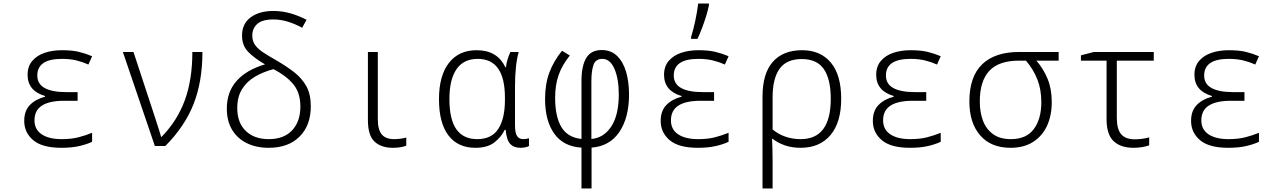

<svg xmlns="http://www.w3.org/2000/svg" viewBox="-20 -826 7240 1086"><path d="M327 10Q219 10 168 -33Q117 -76 117 -142Q117 -199 149 -232Q181 -265 235 -279V-283Q136 -312 136 -403Q136 -450 162 -481Q188 -512 232 -527Q276 -542 330 -542Q387 -542 425 -533Q463 -524 501 -508L480 -461Q449 -475 413 -484Q377 -493 330 -493Q191 -493 191 -399Q191 -351 233 -328Q275 -305 354 -305H419V-256H343Q260 -256 217.5 -229Q175 -202 175 -145Q175 -94 215.5 -66.5Q256 -39 329 -39Q383 -39 424 -49.5Q465 -60 501 -75V-24Q472 -10 429 0Q386 10 327 10Z M856 0 675 -532H735L858 -158Q865 -135 875.5 -103.5Q886 -72 891 -52H894Q983 -143 1025.5 -259.5Q1068 -376 1068 -532H1125Q1125 -366 1075.5 -239Q1026 -112 915 0Z M1500 10Q1429 10 1375.5 -16.5Q1322 -43 1292.5 -92.5Q1263 -142 1263 -212Q1263 -306 1318.5 -368.5Q1374 -431 1479 -462Q1418 -497 1383.5 -533Q1349 -569 1349 -625Q1349 -692 1398 -728Q1447 -764 1526 -764Q1576 -764 1623 -750.5Q1670 -737 1714 -714L1689 -669Q1651 -690 1609.5 -703Q1568 -716 1526 -716Q1463 -716 1435 -690.5Q1407 -665 1407 -625Q1407 -593 1423.5 -570.5Q1440 -548 1471 -528Q1502 -508 1544 -484Q1601 -451 1644.5 -417Q1688 -383 1713 -338Q1738 -293 1738 -225Q1738 -117 1674.5 -53.5Q1611 10 1500 10ZM1500 -39Q1586 -39 1632.5 -89Q1679 -139 1679 -223Q1679 -301 1639.5 -349Q1600 -397 1527 -435Q1470 -420 1423.5 -393Q1377 -366 1349.5 -322.5Q1322 -279 1322 -215Q1322 -132 1370 -85.5Q1418 -39 1500 -39Z M2202 10Q2136 10 2098.5 -25Q2061 -60 2061 -147V-532H2117V-151Q2117 -92 2139.5 -65.5Q2162 -39 2209 -39Q2227 -39 2246 -41.5Q2265 -44 2278 -48V-2Q2248 10 2202 10Z M2669 10Q2570 10 2516.5 -60Q2463 -130 2463 -265Q2463 -398 2519 -470Q2575 -542 2676 -542Q2793 -542 2838 -446H2842Q2844 -468 2851 -490.5Q2858 -513 2867 -532H2914Q2904 -499 2898.5 -448.5Q2893 -398 2893 -337V-119Q2893 -73 2905 -56Q2917 -39 2939 -39Q2956 -39 2972 -44V0Q2965 4 2952 7Q2939 10 2924 10Q2886 10 2865.5 -12.5Q2845 -35 2840 -92H2835Q2816 -52 2777 -21Q2738 10 2669 10ZM2679 -39Q2761 -39 2798.5 -97Q2836 -155 2836 -260V-274Q2836 -493 2682 -493Q2602 -493 2562 -434.5Q2522 -376 2522 -266Q2522 -150 2561.5 -94.5Q2601 -39 2679 -39Z M3269 9Q3167 3 3115 -70Q3063 -143 3063 -266Q3063 -350 3087 -415Q3111 -480 3159 -539L3203 -512Q3159 -457 3139.5 -401Q3120 -345 3120 -273Q3120 -166 3155.5 -107Q3191 -48 3269 -40V-369Q3269 -453 3296 -498Q3323 -543 3383 -543Q3436 -543 3470.5 -509.5Q3505 -476 3521.5 -419Q3538 -362 3538 -292Q3538 -161 3483.5 -80Q3429 1 3326 9V240H3269ZM3325 -40Q3395 -46 3437.5 -110.5Q3480 -175 3480 -292Q3480 -380 3455.5 -436.5Q3431 -493 3387 -493Q3349 -493 3337 -459Q3325 -425 3325 -367Z M3927 10Q3819 10 3768 -33Q3717 -76 3717 -142Q3717 -199 3749 -232Q3781 -265 3835 -279V-283Q3736 -312 3736 -403Q3736 -450 3762 -481Q3788 -512 3832 -527Q3876 -542 3930 -542Q3987 -542 4025 -533Q4063 -524 4101 -508L4080 -461Q4049 -475 4013 -484Q3977 -493 3930 -493Q3791 -493 3791 -399Q3791 -351 3833 -328Q3875 -305 3954 -305H4019V-256H3943Q3860 -256 3817.5 -229Q3775 -202 3775 -145Q3775 -94 3815.5 -66.5Q3856 -39 3929 -39Q3983 -39 4024 -49.5Q4065 -60 4101 -75V-24Q4072 -10 4029 0Q3986 10 3927 10ZM3889 -617Q3901 -654 3912.5 -708Q3924 -762 3929 -806H3990V-797Q3985 -770 3974.5 -736Q3964 -702 3951 -667.5Q3938 -633 3925 -606H3889Z M4293 -280Q4293 -410 4351 -476Q4409 -542 4517 -542Q4621 -542 4679.5 -472Q4738 -402 4738 -267Q4738 -134 4677.5 -62Q4617 10 4508 10Q4459 10 4419 -4Q4379 -18 4350 -41H4347Q4348 -16 4349 14Q4350 44 4350 80V240H4293ZM4509 -39Q4679 -39 4679 -267Q4679 -378 4640 -435Q4601 -492 4515 -492Q4429 -492 4389.5 -437Q4350 -382 4350 -275V-94Q4380 -68 4421 -53.5Q4462 -39 4509 -39Z M5127 10Q5019 10 4968 -33Q4917 -76 4917 -142Q4917 -199 4949 -232Q4981 -265 5035 -279V-283Q4936 -312 4936 -403Q4936 -450 4962 -481Q4988 -512 5032 -527Q5076 -542 5130 -542Q5187 -542 5225 -533Q5263 -524 5301 -508L5280 -461Q5249 -475 5213 -484Q5177 -493 5130 -493Q4991 -493 4991 -399Q4991 -351 5033 -328Q5075 -305 5154 -305H5219V-256H5143Q5060 -256 5017.5 -229Q4975 -202 4975 -145Q4975 -94 5015.5 -66.5Q5056 -39 5129 -39Q5183 -39 5224 -49.5Q5265 -60 5301 -75V-24Q5272 -10 5229 0Q5186 10 5127 10Z M5696 10Q5585 10 5524 -60.5Q5463 -131 5463 -252Q5463 -392 5535 -462Q5607 -532 5744 -532H5968V-483H5842Q5882 -437 5905.5 -380Q5929 -323 5929 -249Q5929 -172 5902 -114Q5875 -56 5823 -23Q5771 10 5696 10ZM5698 -39Q5785 -39 5827.5 -96Q5870 -153 5870 -248Q5870 -320 5847.5 -377Q5825 -434 5783 -483H5744Q5630 -483 5576 -425.5Q5522 -368 5522 -252Q5522 -190 5540.5 -142Q5559 -94 5598 -66.5Q5637 -39 5698 -39Z M6391 10Q6319 10 6279 -27.5Q6239 -65 6239 -152V-483H6094V-513L6167 -532H6506V-483H6297V-159Q6297 -96 6321.5 -67Q6346 -38 6399 -38Q6420 -38 6441.5 -41Q6463 -44 6480 -49V-4Q6465 2 6441 6Q6417 10 6391 10Z M6927 10Q6819 10 6768 -33Q6717 -76 6717 -142Q6717 -199 6749 -232Q6781 -265 6835 -279V-283Q6736 -312 6736 -403Q6736 -450 6762 -481Q6788 -512 6832 -527Q6876 -542 6930 -542Q6987 -542 7025 -533Q7063 -524 7101 -508L7080 -461Q7049 -475 7013 -484Q6977 -493 6930 -493Q6791 -493 6791 -399Q6791 -351 6833 -328Q6875 -305 6954 -305H7019V-256H6943Q6860 -256 6817.5 -229Q6775 -202 6775 -145Q6775 -94 6815.5 -66.5Q6856 -39 6929 -39Q6983 -39 7024 -49.5Q7065 -60 7101 -75V-24Q7072 -10 7029 0Q6986 10 6927 10Z"/></svg>

Font: Noto Sans Mono Light
Style: Regular
Weight: 300
Designer: Monotype Design Team
Foundry: Monotype Imaging Inc.
Version: Version 2.014; ttfautohint (v1.8.4.7-5d5b)